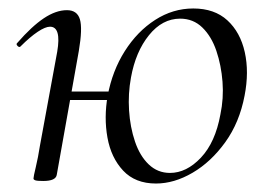

<svg xmlns="http://www.w3.org/2000/svg" viewBox="-20 -419 629 453"><path d="M348 14Q299 14 270.5 -16.5Q242 -47 233.5 -94.5Q225 -142 234 -193Q245 -252 274.5 -298.5Q304 -345 346 -372Q388 -399 436 -399Q486 -399 516.5 -371Q547 -343 557.5 -296Q568 -249 557 -193Q545 -130 511.5 -83.5Q478 -37 434.5 -11.5Q391 14 348 14ZM82 8Q68 8 63.5 6.5Q59 5 59 2Q59 -2 64.5 -25Q70 -48 74 -74L115 -297Q125 -356 98 -356Q87 -356 69 -344Q51 -332 29 -310Q26 -306 21.5 -310.5Q17 -315 21 -318Q55 -357 83.5 -376Q112 -395 138 -395Q162 -395 168.5 -373.5Q175 -352 166 -299L114 -7Q112 8 82 8ZM127 -183 130 -203H264L261 -183ZM381 -11Q420 -11 454 -47Q488 -83 500 -149Q508 -187 505 -226Q502 -265 490.5 -299Q479 -333 457.5 -354Q436 -375 405 -375Q363 -375 331.5 -336Q300 -297 289 -236Q282 -198 284.5 -158.5Q287 -119 298.5 -85Q310 -51 331 -31Q352 -11 381 -11Z"/></svg>

Font: Cormorant
Style: Italic
Weight: 400
Italic angle: -10°
Designer: Christian Thalmann (Catharsis Fonts)
Foundry: Catharsis Fonts
Version: Version 4.000